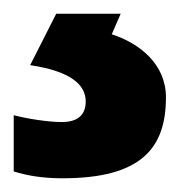

<svg xmlns="http://www.w3.org/2000/svg" viewBox="-38 -20 263 280"><path d="M204 122C204 73 165 43 125 30L138 0H44L6 75C66 84 87 104 87 128C87 151 71 158 52 158C32 158 1 153 -18 148V230C1 236 24 240 53 240C167 240 204 197 204 122Z"/></svg>

Font: Noto Sans Bassa Vah
Style: Bold
Weight: 700
Designer: Monotype Design Team
Foundry: Monotype Imaging Inc.
Version: Version 2.002